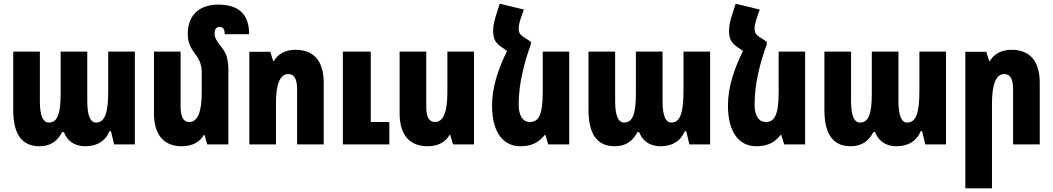

<svg xmlns="http://www.w3.org/2000/svg" viewBox="-20 -786 5730 1045"><path d="M195 10C255 10 294 -19 318 -67H328C344 -24 380 10 445 10C510 10 556 -21 576 -72H584L601 0H714V-505H569V-290C569 -175 552 -119 503 -119C471 -119 455 -157 455 -237V-505H310V-276C310 -170 294 -119 246 -119C214 -119 197 -157 197 -235V-505H52V-188C52 -54 100 10 195 10Z M1223 -401C1223 -465 1211 -499 1187 -527C1158 -563 1148 -582 1148 -604C1148 -625 1155 -639 1175 -639C1195 -639 1203 -627 1203 -600H1336C1336 -705 1283 -761 1167 -761C1081 -761 1002 -718 1002 -601C1002 -559 1014 -529 1046 -487C1068 -457 1078 -430 1078 -392V-284C1078 -174 1055 -122 1010 -122C978 -122 963 -150 963 -206V-505H818V-170C818 -50 873 10 970 10C1026 10 1068 -13 1090 -52H1093L1108 0H1223Z M1337 0H1482V-223C1482 -330 1505 -383 1549 -383C1582 -383 1597 -355 1597 -301V0H1742V-335C1742 -455 1687 -515 1589 -515C1533 -515 1492 -492 1470 -453H1467L1451 -504H1337ZM1846 0H2099V-122H1998V-505H1846Z M2560 -505H2415V-284C2415 -174 2392 -122 2348 -122C2315 -122 2300 -150 2300 -204V-505H2155V-170C2155 -50 2210 10 2308 10C2363 10 2406 -13 2427 -52H2430L2446 0H2560Z M2869 -559 2842 -577C2810 -594 2803 -609 2803 -630C2803 -648 2809 -671 2818 -697L2831 -734L2700 -766L2678 -697C2671 -673 2664 -647 2664 -618C2664 -572 2678 -551 2712 -528L2740 -509C2690 -408 2658 -309 2658 -212C2658 -69 2716 10 2813 10C2876 10 2915 -13 2945 -52H2948L2964 0H3078V-505H2934V-284C2934 -157 2910 -122 2864 -122C2824 -122 2803 -159 2803 -217C2803 -340 2838 -458 2869 -544Z M3326 10C3386 10 3425 -19 3449 -67H3459C3475 -24 3511 10 3576 10C3641 10 3687 -21 3707 -72H3715L3732 0H3845V-505H3700V-290C3700 -175 3683 -119 3634 -119C3602 -119 3586 -157 3586 -237V-505H3441V-276C3441 -170 3425 -119 3377 -119C3345 -119 3328 -157 3328 -235V-505H3183V-188C3183 -54 3231 10 3326 10Z M4153 -559 4126 -577C4094 -594 4087 -609 4087 -630C4087 -648 4093 -671 4102 -697L4115 -734L3984 -766L3962 -697C3955 -673 3948 -647 3948 -618C3948 -572 3962 -551 3996 -528L4024 -509C3974 -408 3942 -309 3942 -212C3942 -69 4000 10 4097 10C4160 10 4199 -13 4229 -52H4232L4248 0H4362V-505H4218V-284C4218 -157 4194 -122 4148 -122C4108 -122 4087 -159 4087 -217C4087 -340 4122 -458 4153 -544Z M4610 10C4670 10 4709 -19 4733 -67H4743C4759 -24 4795 10 4860 10C4925 10 4971 -21 4991 -72H4999L5016 0H5129V-505H4984V-290C4984 -175 4967 -119 4918 -119C4886 -119 4870 -157 4870 -237V-505H4725V-276C4725 -170 4709 -119 4661 -119C4629 -119 4612 -157 4612 -235V-505H4467V-188C4467 -54 4515 10 4610 10Z M5234 239H5379V-221C5379 -330 5402 -383 5446 -383C5479 -383 5494 -355 5494 -299V0H5639V-335C5639 -455 5584 -515 5486 -515C5430 -515 5389 -492 5367 -453H5364L5348 -504H5234Z"/></svg>

Font: Noto Sans Armenian ExtraCondensed ExtraBold
Style: Regular
Weight: 800
Width: 2
Designer: Monotype Design Team
Foundry: Monotype Imaging Inc.
Version: Version 2.008